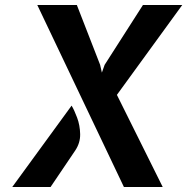

<svg xmlns="http://www.w3.org/2000/svg" viewBox="-20 -747 748 767"><path d="M475 0 129 -727H287L380 -488L387 -457L398 -488L551 -727H708L447 -368L630 0ZM29 0 266 -325Q276.5 -308 288 -277.2Q299.5 -246.5 300.2 -211.2Q301 -176 280 -145L182 0Z"/></svg>

Font: Expletus Sans
Style: Italic
Weight: 400
Italic angle: -7°
Designer: Jasper de Waard
Foundry: Designtown
Version: Version 7.500